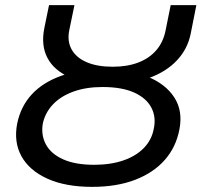

<svg xmlns="http://www.w3.org/2000/svg" viewBox="-20 -720 785 748"><path d="M339 8Q235 8 164.5 -24Q94 -56 63.5 -111.5Q33 -167 47 -239Q61 -306 104 -352.5Q147 -399 218 -424.5Q289 -450 386 -450Q484 -450 554.5 -421.5Q625 -393 659 -340.5Q693 -288 679 -216Q666 -147 622 -97Q578 -47 506.5 -19.5Q435 8 339 8ZM347 -78Q411 -78 460.5 -95Q510 -112 540.5 -143.5Q571 -175 579 -218Q589 -264 569.5 -301Q550 -338 502.5 -359.5Q455 -381 379 -381Q316 -381 267 -363.5Q218 -346 187.5 -314.5Q157 -283 147 -240Q139 -195 158.5 -158Q178 -121 225.5 -99.5Q273 -78 347 -78ZM405 -392Q313 -392 251.5 -419Q190 -446 164.5 -495Q139 -544 153 -612L171 -700H270L250 -603Q241 -560 259 -527.5Q277 -495 318 -477.5Q359 -460 419 -460Q476 -460 519 -476.5Q562 -493 589 -524.5Q616 -556 625 -601L645 -700H745L723 -589Q711 -529 669 -484.5Q627 -440 560 -416Q493 -392 405 -392Z"/></svg>

Font: Montserrat Thin Medium
Style: Italic
Weight: 500
Italic angle: -11.3°
Version: Version 9.000